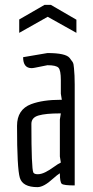

<svg xmlns="http://www.w3.org/2000/svg" viewBox="-20 -762 382 789"><path d="M230 -377V-433Q230 -473 220.5 -483.5Q211 -494 175 -494L125 -484Q115 -482 110 -482Q75 -482 75 -527L175 -544Q250 -544 266 -524Q274 -514 278.5 -507Q283 -500 284 -482Q287 -453 287 -415V0Q242 0 234 -6.5Q226 -13 226 -50Q216 -44 198 -28Q160 7 134 7Q73 7 61.5 -31.5Q50 -70 50 -245Q50 -312 108 -334Q156 -352 230 -352H234ZM226 -296Q168 -296 138.5 -287.5Q109 -279 109 -253Q109 -70 117 -53Q121 -46 135 -46Q149 -46 165.5 -54Q182 -62 200.5 -75.5Q219 -89 230 -94L226 -119V-271L230 -296ZM294 -627 176 -693 59 -627V-682L163 -742H189L294 -681Z"/></svg>

Font: Economica
Style: Regular
Weight: 400
Designer: Vicente Lamonaca
Foundry: Vicente Lamonaca
Version: Version 1.101